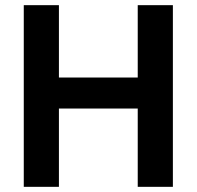

<svg xmlns="http://www.w3.org/2000/svg" viewBox="-20 -723 761 743"><path d="M72 0H208V-303H513V0H649V-703H513V-423H208V-703H72Z"/></svg>

Font: MV Cash SemiBold
Style: Regular
Weight: 600
Designer: Rodrigo Fuenzalida
Foundry: fragTYPE
Version: Version 1.100;Glyphs 3.1.2 (3151)